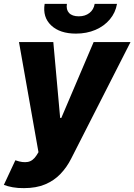

<svg xmlns="http://www.w3.org/2000/svg" viewBox="-55 -762 690 986"><path d="M68.4 204.1Q37.1 204.6 10.3 199.7Q-16.6 194.8 -35.2 187.5L23.9 61L26.9 62Q61.5 74.2 87.6 69.6Q113.8 64.9 132.3 36.1L142.6 19.5L42.5 -545.9H218.8L253.9 -156.2H259.8L425.8 -545.9H615.2L310.5 52.7Q288.1 97.2 255.4 131.3Q222.7 165.5 176.8 184.8Q130.9 204.1 68.4 204.1ZM335 -589.4Q252.4 -589.4 207.8 -631.6Q163.1 -673.8 174.3 -742.2H288.6Q283.7 -712.4 299.8 -695.3Q315.9 -678.2 349.6 -678.2Q382.3 -678.2 404.3 -695.3Q426.3 -712.4 431.2 -742.2H545.9Q538.1 -696.8 509 -662.4Q480 -627.9 435.1 -608.6Q390.1 -589.4 335 -589.4Z"/></svg>

Font: Inter Tight ExtraBold
Style: Italic
Weight: 800
Italic angle: -9.39999°
Designer: Rasmus Andersson
Foundry: rsms
Version: Version 3.004